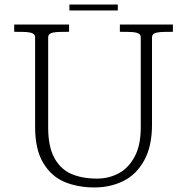

<svg xmlns="http://www.w3.org/2000/svg" viewBox="-20 -808 824 845"><path d="M134.5 -250V-643Q134.5 -655 125.2 -660.2Q116 -665.5 98.2 -666.8Q80.5 -668 42.5 -668V-700H284V-668Q246 -668 228.2 -666.8Q210.5 -665.5 201.2 -660.2Q192 -655 192 -643V-247Q192 -164.5 218.2 -114.8Q244.5 -65 292 -43.5Q339.5 -22 407 -22Q458.5 -22 502 -45Q545.5 -68 572.5 -118.2Q599.5 -168.5 599.5 -247V-643Q599.5 -655 590.2 -660.2Q581 -665.5 563.2 -666.8Q545.5 -668 507.5 -668V-700H741V-668Q703 -668 685.2 -666.8Q667.5 -665.5 658.2 -660.2Q649 -655 649 -643V-260Q649 -163.5 614.2 -101.2Q579.5 -39 522.2 -11Q465 17 395.5 17Q323.5 17 265.2 -6.8Q207 -30.5 170.8 -90Q134.5 -149.5 134.5 -250ZM285.5 -788H498.5V-762H285.5Z"/></svg>

Font: Didactic
Style: Regular
Weight: 400
Designer: Tyler Finck
Foundry: Etcetera Type Co
Version: Version 3.007;FEAKit 1.0